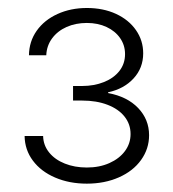

<svg xmlns="http://www.w3.org/2000/svg" viewBox="-20 -803 429 476"><path d="M41 -465.8H86.9Q87.4 -442.9 101.8 -425Q116.2 -407.2 140.6 -397.5Q165 -387.7 195.3 -387.7Q226.6 -387.7 251.2 -398.7Q275.9 -409.7 289.8 -428.5Q303.7 -447.3 303.7 -470.7Q303.7 -495.1 288.8 -513.9Q273.9 -532.7 246.6 -543.2Q219.2 -553.7 183.6 -553.7H161.1V-589.8H183.6Q213.4 -589.8 237.8 -599.6Q262.2 -609.4 276.1 -627.2Q290 -645 290 -668.9Q290 -690.9 277.8 -708.5Q265.6 -726.1 244.1 -736.1Q222.7 -746.1 195.3 -746.1Q167.5 -746.1 145 -736.1Q122.6 -726.1 109.1 -707.8Q95.7 -689.5 94.7 -666H51.8Q52.2 -700.2 71 -726.8Q89.8 -753.4 122.6 -768.3Q155.3 -783.2 195.3 -783.2Q235.8 -783.2 267.6 -768.6Q299.3 -753.9 317.1 -728.3Q335 -702.6 335 -670.9Q335 -634.3 311 -608.4Q287.1 -582.5 248 -574.2V-572.3Q295.4 -563.5 322.5 -535.2Q349.6 -506.8 349.6 -467.8Q349.6 -434.1 329.8 -406.5Q310.1 -378.9 274.7 -363.3Q239.3 -347.7 195.3 -347.7Q151.9 -347.7 116.7 -362.8Q81.5 -377.9 61.5 -404.8Q41.5 -431.6 41 -465.8Z"/></svg>

Font: Pretendard Std ExtraLight
Style: Regular
Weight: 200
Designer: Base glyphs from Inter by Rasmus Andersson; Hangeul glyphs from Noto Sans CJK(Source Han Sans) by Jang Soo-young and Kan
Foundry: Kil Hyung-jin
Version: Version 1.309